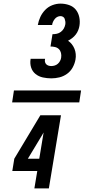

<svg xmlns="http://www.w3.org/2000/svg" viewBox="-20 -873 515 1061"><path d="M47 -307 57 -373H428L418 -307ZM264 -440Q240 -440 217 -445Q194 -450 176.5 -464Q159 -478 152 -500Q145 -522 149 -546V-548H229V-547Q227 -539 228.5 -531.5Q230 -524 235 -518.5Q240 -513 247.5 -510.5Q255 -508 263 -508Q273 -508 282.5 -511Q292 -514 299.5 -520.5Q307 -527 312 -536.5Q317 -546 318 -555Q320 -568 317 -580.5Q314 -593 305.5 -601.5Q297 -610 284.5 -613Q272 -616 259 -616L270 -684Q282 -684 294 -686.5Q306 -689 316.5 -697Q327 -705 333 -716Q339 -727 341 -739Q342 -747 341 -754.5Q340 -762 337.5 -769Q335 -776 328.5 -780Q322 -784 314 -784Q306 -784 297.5 -780Q289 -776 283 -768.5Q277 -761 273 -752.5Q269 -744 268 -735H189Q193 -758 203 -779.5Q213 -801 230 -818.5Q247 -836 269.5 -844.5Q292 -853 314 -853Q339 -853 362 -845Q385 -837 399 -819.5Q413 -802 418 -778.5Q423 -755 419 -730Q417 -718 412 -705.5Q407 -693 398.5 -682Q390 -671 379 -662.5Q368 -654 356 -648Q368 -640 377 -628.5Q386 -617 391.5 -603.5Q397 -590 398.5 -574.5Q400 -559 397 -543Q393 -521 381.5 -500Q370 -479 350.5 -465Q331 -451 308.5 -445.5Q286 -440 264 -440ZM170 168 186 72H48L59 4L203 -236H317L250 168ZM197 4 221 -141 213 -127 134 4Z"/></svg>

Font: Iosevka QP
Style: Bold Italic
Weight: 700
Italic angle: -9°
Designer: Belleve Invis
Foundry: Belleve Invis
Version: Version 20.0.0; ttfautohint (v1.8.4)